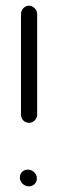

<svg xmlns="http://www.w3.org/2000/svg" viewBox="-20 -643 200 677"><path d="M111 -239V-594C111 -609 97 -623 82 -623C67 -623 54 -609 54 -594V-239C54 -223 66 -210 82 -210C98 -210 111 -223 111 -239ZM50 -17C50 0 65 14 82 14C98 14 110 2 110 -14C110 -31 95 -45 78 -45C62 -45 50 -33 50 -17Z"/></svg>

Font: Electronic
Style: Regular
Weight: 400
Version: Version 1.011